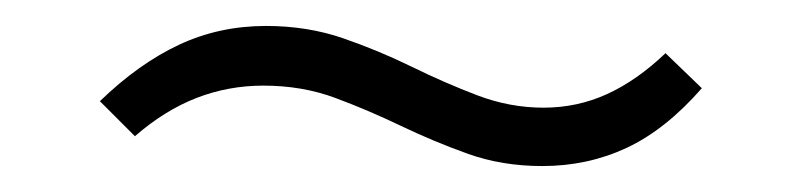

<svg xmlns="http://www.w3.org/2000/svg" viewBox="-20 -374 618 148"><path d="M398 -246Q367 -246 340.5 -255.5Q314 -265 289 -277Q264 -289 238.5 -298.5Q213 -308 183 -308Q156 -308 131.5 -298.5Q107 -289 84 -269L57 -296Q87 -325 118 -339.5Q149 -354 185 -354Q217 -354 244.5 -344.5Q272 -335 297.5 -322.5Q323 -310 348 -300.5Q373 -291 399 -291Q425 -291 448 -301.5Q471 -312 493 -333L521 -306Q493 -274 463 -260Q433 -246 398 -246Z"/></svg>

Font: Yaldevi ExtraLight ExtraLight
Style: Regular
Weight: 250
Version: Version 1.100